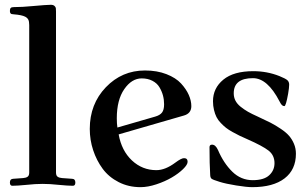

<svg xmlns="http://www.w3.org/2000/svg" viewBox="-20 -773 1292 805"><path d="M21.5 -7.8Q21.5 -22.9 35.2 -23.4L77.1 -26.4Q88.9 -27.3 95.7 -32Q102.5 -36.6 102.5 -49.8V-668Q102.5 -683.1 98.6 -690.7Q94.7 -698.2 85.4 -703.1Q70.8 -710.4 38.1 -712.9Q31.2 -713.4 28.6 -714.1Q25.9 -714.8 23.7 -717.8Q21.5 -720.7 21.5 -727.1Q21.5 -735.8 24.9 -739.5Q28.3 -743.2 37.6 -743.2Q72.8 -743.2 117.7 -747.6Q175.8 -752.9 192.9 -752.9Q203.1 -752.9 208.3 -748.3Q213.4 -743.7 214.1 -738.8Q214.8 -733.9 214.8 -725.1V-49.8Q214.8 -36.6 221.7 -32Q228.5 -27.3 240.2 -26.4L282.2 -23.4Q295.9 -22.9 295.9 -7.8Q295.9 5.9 285.6 5.9Q265.6 5.9 225.6 2Q189 -2 158.7 -2Q128.4 -2 91.8 2Q51.8 5.9 31.7 5.9Q21.5 5.9 21.5 -7.8Z M356.4 -232.4Q356.4 -336.9 423.8 -407.2Q491.2 -477.5 587.9 -477.5Q638.2 -477.5 677.7 -462.2Q717.3 -446.8 739 -423.1Q760.7 -399.4 771.5 -375Q782.2 -350.6 782.2 -328.1Q782.2 -297.4 751 -288.6L477.5 -209.5Q489.7 -141.1 533.2 -100.3Q576.7 -59.6 635.7 -59.6Q672.9 -59.6 715.3 -91.3Q740.2 -109.9 751.5 -109.9Q766.6 -109.9 766.6 -94.7Q766.6 -82.5 747.6 -64Q728.5 -45.4 700.2 -28.8Q671.9 -12.2 635.7 -0.2Q599.6 11.7 569.3 11.7Q519 11.7 477.8 -9.3Q436.5 -30.3 410.6 -65.2Q384.8 -100.1 370.6 -143.3Q356.4 -186.5 356.4 -232.4ZM469.7 -276.9Q469.7 -254.9 472.2 -238.3L630.9 -284.2Q650.9 -290 659.4 -301.3Q668 -312.5 668 -335.9Q668 -355.5 663.1 -373.3Q658.2 -391.1 648.2 -407.7Q638.2 -424.3 618.9 -434.3Q599.6 -444.3 574.2 -444.3Q532.2 -444.3 501 -399.2Q469.7 -354 469.7 -276.9Z M858.4 -155.8Q858.4 -166.5 869.1 -166.5Q883.8 -166.5 894 -144Q917.5 -88.9 953.9 -53.2Q990.2 -17.6 1039.6 -17.6Q1086.4 -17.6 1108.6 -38.1Q1130.9 -58.6 1130.9 -88.9Q1130.9 -122.1 1106 -141.6Q1081.1 -161.1 1016.6 -189.5Q996.6 -198.2 984.4 -204.1Q972.2 -210 955.1 -219.5Q938 -229 927.7 -237.1Q917.5 -245.1 905.8 -257.3Q894 -269.5 887.7 -282.2Q881.3 -294.9 877.2 -312Q873 -329.1 873 -348.6Q873 -403.3 916.3 -439Q959.5 -474.6 1042 -474.6Q1099.6 -474.6 1151.4 -454.1Q1176.8 -443.8 1184.6 -437Q1192.4 -430.2 1192.4 -418Q1192.4 -405.3 1188 -379.9Q1178.7 -328.1 1172.4 -328.1Q1166 -328.1 1161.6 -332.8Q1157.2 -337.4 1151.9 -348.1Q1101.6 -445.3 1040.5 -445.3Q960 -445.3 960 -381.8Q960 -365.2 967 -351.3Q974.1 -337.4 989 -325.4Q1003.9 -313.5 1019.8 -304.4Q1035.6 -295.4 1059.6 -284.7Q1092.8 -269.5 1113.8 -258.8Q1134.8 -248 1157.2 -232.9Q1179.7 -217.8 1192.1 -203.4Q1204.6 -189 1212.6 -169.9Q1220.7 -150.9 1220.7 -128.4Q1220.7 -61.5 1172.9 -24.9Q1125 11.7 1037.6 11.7Q1014.2 11.7 970.5 4.6Q926.8 -2.4 900.4 -10.7Q873.5 -19 867.7 -23.2Q861.8 -27.3 861.3 -39.1Q858.4 -85 858.4 -155.8Z"/></svg>

Font: Monomachus
Style: Medium
Weight: 500
Designer: Alexey Kryukov
Version: Version 1.0